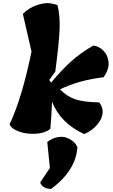

<svg xmlns="http://www.w3.org/2000/svg" viewBox="-20 -868 729 1243"><path d="M299 -350 311 -333Q378 -414 440 -470Q502 -526 584 -573Q622 -569 650.5 -539Q679 -509 683 -464.5Q687 -420 651 -368Q495 -350 369 -290Q408 -247 462.5 -227Q517 -207 622 -205Q647 -175 644.5 -137.5Q642 -100 609 -60.5Q576 -21 525 0Q371 -71 317 -209Q313 -108 306 -34Q274 -7 216 -2.5Q158 2 107 -15Q56 -32 42 -63Q122 -232 184 -534L128 -778Q169 -818 216.5 -834Q264 -850 294.5 -847.5Q325 -845 352 -835Q369 -769 366 -682Q363 -595 338 -405ZM303 220 286 51Q319 26 353 20Q387 14 412 24Q466 45 481 86Q471 236 311 355Q254 354 240 313Z"/></svg>

Font: Tillana ExtraBold
Style: Regular
Weight: 800
Designer: Lipi Raval (Devanagari, Latin), Jonny Pinhorn (Latin)
Foundry: Indian Type Foundry
Version: Version 2.003;PS 1.0;hotconv 1.0.79;makeotf.lib2.5.61930; tt